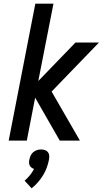

<svg xmlns="http://www.w3.org/2000/svg" viewBox="-20 -760 590 1038"><path d="M303 0 170 -232 125 0H27L171 -740H269L187 -322L388 -530H515L259 -265L412 0ZM151 258 113 217Q129 203 142 187Q155 171 164 153Q156 151 150 146Q144 141 140.5 134Q137 127 137 118.5Q137 110 139 102Q141 91 146 80.5Q151 70 160 62.5Q169 55 180 51.5Q191 48 202 48Q213 48 223 51.5Q233 55 239 62.5Q245 70 246 80.5Q247 91 245 102Q241 123 233.5 144.5Q226 166 213.5 186.5Q201 207 185.5 225Q170 243 151 258Z"/></svg>

Font: Lode Dark
Style: Bold Italic
Weight: 700
Italic angle: -11°
Monospace: yes
Designer: Belleve Invis
Foundry: Belleve Invis
Version: Version 29.2.0; ttfautohint (v1.8.3)